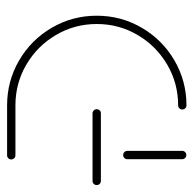

<svg xmlns="http://www.w3.org/2000/svg" viewBox="-22 -537 559 555"><g transform="rotate(-90 257.5 -259.5)"><path d="M87 -183Q91.9 -183 95.4 -179.4Q98.9 -175.9 98.9 -171.1V-12.2Q98.9 -7.4 95.4 -3.9Q91.9 -0.4 87 -0.4Q81.9 -0.4 78.3 -3.9Q74.8 -7.4 74.8 -12.2V-171.1Q74.8 -175.9 78.3 -179.4Q81.9 -183 87 -183ZM219.3 -259.3Q219.3 -254.4 215.9 -250.9Q212.6 -247.4 207.4 -247.4H11.9Q7 -247.4 3.5 -250.9Q0 -254.4 0 -259.3Q0 -264.4 3.5 -268Q7 -271.5 11.9 -271.5H207.4Q212.2 -271.5 215.7 -268Q219.3 -264.4 219.3 -259.3ZM218.5 -12.2Q218.5 -17 222 -20.6Q225.6 -24.1 230.4 -24.1Q294.4 -24.1 348.3 -55.7Q402.2 -87.4 433.9 -141.3Q465.6 -195.2 465.6 -259.3Q465.6 -323.3 433.9 -377.2Q402.2 -431.1 348.3 -462.8Q294.4 -494.4 230.4 -494.4H85.9Q81.1 -494.4 77.6 -498Q74.1 -501.5 74.1 -506.7Q74.1 -511.5 77.6 -515Q81.1 -518.5 85.9 -518.5H230.4Q300.7 -518.5 360.4 -483.7Q420 -448.9 454.8 -389.3Q489.6 -329.6 489.6 -259.3Q489.6 -188.9 454.8 -129.3Q420 -69.6 360.4 -34.8Q300.7 0 230.4 0Q225.6 0 222 -3.5Q218.5 -7 218.5 -12.2Z"/></g></svg>

Font: 26F Galaxy Sans Thin
Style: Regular
Weight: 100
Designer: C₂₉H₂₅N₃O₅
Version: Version 1.100